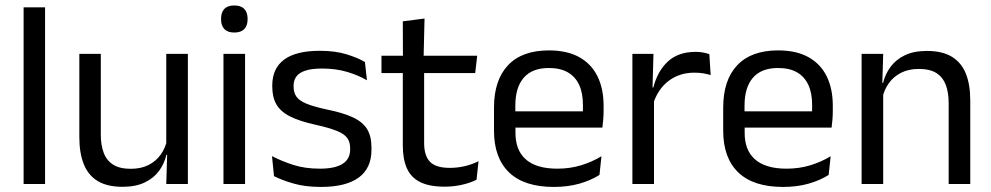

<svg xmlns="http://www.w3.org/2000/svg" viewBox="-20 -690 3718 720"><path d="M149 0H68.5V-662.5H149Z M277.5 -488H358V-184.5Q358 -146 368.8 -117.2Q379.5 -88.5 404 -72.8Q428.5 -57 470 -57Q509 -57 537 -71.2Q565 -85.5 582.8 -110.5Q600.5 -135.5 607 -167L621.5 -109.5H604Q596.5 -76.5 576.5 -49.2Q556.5 -22 522.8 -5.8Q489 10.5 439.5 10.5Q382 10.5 346.2 -11.2Q310.5 -33 294 -74.8Q277.5 -116.5 277.5 -175.5ZM603.5 -488H684.5V0H603.5L607 -117L603.5 -122Z M899 0H818V-488H899ZM858.5 -568Q833.5 -568 821.2 -581.2Q809 -594.5 809 -617.5V-620Q809 -643.5 821.2 -656.5Q833.5 -669.5 858.5 -669.5Q883.5 -669.5 896 -656.5Q908.5 -643.5 908.5 -620V-617.5Q908.5 -594 896 -581Q883.5 -568 858.5 -568Z M1183.5 11Q1124.5 11 1080.5 -1.8Q1036.5 -14.5 1007.5 -29.5L1000 -104.5Q1036.5 -85.5 1080.2 -71.5Q1124 -57.5 1179.5 -57.5Q1236 -57.5 1264.5 -75.5Q1293 -93.5 1293 -129V-134.5Q1293 -157.5 1282.2 -172.5Q1271.5 -187.5 1243.5 -199Q1215.5 -210.5 1164 -222Q1102.5 -235.5 1067 -253.8Q1031.5 -272 1016.2 -299Q1001 -326 1001 -365V-369.5Q1001 -433.5 1045.5 -466.5Q1090 -499.5 1179.5 -499.5Q1237 -499.5 1279.2 -486.5Q1321.5 -473.5 1348.5 -457.5L1356 -389Q1323.5 -408 1281.5 -420.5Q1239.5 -433 1187 -433Q1149 -433 1125.5 -425.2Q1102 -417.5 1091.5 -403.2Q1081 -389 1081 -369V-365Q1081 -343 1091.5 -327.8Q1102 -312.5 1129.2 -301.2Q1156.5 -290 1205 -279.5Q1267.5 -267 1304.2 -249.5Q1341 -232 1357 -205.2Q1373 -178.5 1373 -136.5V-128Q1373 -59 1325 -24Q1277 11 1183.5 11Z M1647 10Q1590.5 10 1556 -7Q1521.5 -24 1506 -58.5Q1490.5 -93 1490.5 -144.5V-452.5H1570.5V-154Q1570.5 -106 1592.5 -83.2Q1614.5 -60.5 1666.5 -60.5Q1696 -60.5 1723.2 -67Q1750.5 -73.5 1774.5 -85.5L1767 -16Q1743.5 -4 1712 3Q1680.5 10 1647 10ZM1762 -416H1410.5V-481H1769.5ZM1568.5 -473H1491L1490.5 -610L1572 -620.5Z M2057 11Q1945.5 11 1889 -43.5Q1832.5 -98 1832.5 -199.5V-286.5Q1832.5 -389.5 1885 -445.2Q1937.5 -501 2038.5 -501Q2106.5 -501 2152 -475.8Q2197.5 -450.5 2220.5 -404Q2243.5 -357.5 2243.5 -293V-275Q2243.5 -259 2242.2 -243Q2241 -227 2239 -211.5H2164.5Q2165.5 -235.5 2165.8 -257Q2166 -278.5 2166 -296.5Q2166 -341 2151.8 -371.8Q2137.5 -402.5 2109.2 -418.8Q2081 -435 2038.5 -435Q1975.5 -435 1944 -398.5Q1912.5 -362 1912.5 -294V-247.5L1913 -237.5V-191Q1913 -160.5 1922 -136Q1931 -111.5 1950.2 -93.8Q1969.5 -76 1999.2 -66.8Q2029 -57.5 2070 -57.5Q2117.5 -57.5 2158.5 -70Q2199.5 -82.5 2235.5 -104L2228 -34Q2195.5 -13.5 2152.5 -1.2Q2109.5 11 2057 11ZM2222 -211.5H1875V-272.5H2222Z M2428.5 -298.5 2410 -361 2430 -362Q2446 -424 2485 -459.8Q2524 -495.5 2588.5 -495.5Q2604.5 -495.5 2617.2 -493Q2630 -490.5 2640 -487L2645 -408.5Q2632.5 -412.5 2617.2 -415Q2602 -417.5 2583.5 -417.5Q2528.5 -417.5 2487.8 -387Q2447 -356.5 2428.5 -298.5ZM2432.5 0H2351.5V-488H2430.5L2426.5 -344L2432.5 -338Z M2916.5 11Q2805 11 2748.5 -43.5Q2692 -98 2692 -199.5V-286.5Q2692 -389.5 2744.5 -445.2Q2797 -501 2898 -501Q2966 -501 3011.5 -475.8Q3057 -450.5 3080 -404Q3103 -357.5 3103 -293V-275Q3103 -259 3101.8 -243Q3100.5 -227 3098.5 -211.5H3024Q3025 -235.5 3025.2 -257Q3025.5 -278.5 3025.5 -296.5Q3025.5 -341 3011.2 -371.8Q2997 -402.5 2968.8 -418.8Q2940.5 -435 2898 -435Q2835 -435 2803.5 -398.5Q2772 -362 2772 -294V-247.5L2772.5 -237.5V-191Q2772.5 -160.5 2781.5 -136Q2790.5 -111.5 2809.8 -93.8Q2829 -76 2858.8 -66.8Q2888.5 -57.5 2929.5 -57.5Q2977 -57.5 3018 -70Q3059 -82.5 3095 -104L3087.5 -34Q3055 -13.5 3012 -1.2Q2969 11 2916.5 11ZM3081.5 -211.5H2734.5V-272.5H3081.5Z M3618.5 0H3537.5V-303.5Q3537.5 -343 3526.8 -371.5Q3516 -400 3491.8 -415.8Q3467.5 -431.5 3425.5 -431.5Q3387 -431.5 3358.8 -417Q3330.5 -402.5 3313 -377.8Q3295.5 -353 3288.5 -321.5L3274 -379H3291.5Q3299.5 -412 3319.5 -439.2Q3339.5 -466.5 3373.2 -482.8Q3407 -499 3456 -499Q3514 -499 3549.8 -477Q3585.5 -455 3602 -413.8Q3618.5 -372.5 3618.5 -312.5ZM3292 0H3211V-488H3292L3288.5 -371L3292 -366.5Z"/></svg>

Font: Anek Devanagari Medium
Style: Regular
Weight: 400
Version: Version 1.003